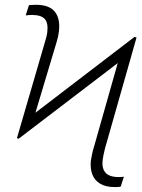

<svg xmlns="http://www.w3.org/2000/svg" viewBox="-20 -757 581 787"><path d="M56.6 -188.5 49.3 -190.4 74.2 -255.9 531.7 -606 539.6 -603 516.6 -539.6ZM49.3 -190.4 161.6 -575.7Q166.5 -590.8 169.4 -602.8Q172.4 -614.7 173.8 -625Q178.2 -661.6 164.1 -678.5Q149.9 -695.3 111.8 -695.8Q103 -695.3 96.9 -695.1Q90.8 -694.8 85.4 -693.8L98.6 -735.8Q105.5 -736.3 112.3 -736.8Q119.1 -737.3 128.4 -737.3Q182.1 -737.3 205.1 -708.5Q228 -679.7 221.2 -626Q219.2 -607.4 211.4 -582.5L112.8 -253.4ZM450.7 9.8Q413.6 9.8 390.6 -3.9Q367.7 -17.6 358.4 -42.2Q349.1 -66.9 352.5 -99.1Q354.5 -111.8 357.7 -126.7Q360.8 -141.6 365.7 -156.7L471.2 -528.8L539.6 -603L410.6 -149.4Q406.7 -134.3 404.3 -122.1Q401.9 -109.9 400.9 -102.1Q396.5 -68.4 411.9 -49.8Q427.2 -31.2 467.8 -31.2Q473.6 -31.2 478.5 -31.7Q483.4 -32.2 487.8 -32.7L474.6 8.3Q468.8 9.3 462.6 9.5Q456.5 9.8 450.7 9.8Z"/></svg>

Font: Inter Tight ExtraLight
Style: Italic
Weight: 250
Italic angle: -9.39999°
Designer: Rasmus Andersson
Foundry: rsms
Version: Version 3.004